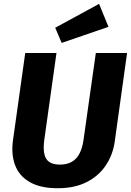

<svg xmlns="http://www.w3.org/2000/svg" viewBox="-20 -972 688 1009"><path d="M483.6 -693.6H647.8L583.1 -229.1Q573.5 -159.1 536.2 -103.2Q498.9 -47.3 435.4 -15Q371.9 17.2 282.9 17.2Q193.2 17.2 137.3 -14.6Q81.5 -46.4 59.8 -102.8Q38.2 -159.3 47.9 -232.5L112.6 -693.6H276.8L212.5 -235.4Q206.8 -192.2 212.9 -163.3Q219 -134.5 239 -120.8Q259.1 -107 294.7 -107Q332 -107 357.5 -121.6Q382.9 -136.2 398.2 -165.9Q413.5 -195.6 419.2 -238.8ZM270.1 -826.1 500.6 -951.6 550.1 -831 304.1 -746.5Z"/></svg>

Font: Fira Sans Variable
Style: Italic
Weight: 397
Italic angle: -8°
Designer: Carrois Corporate & Edenspiekermann AG
Foundry: Carrois Corporate GbR & Edenspiekermann AG
Version: Version 4.202